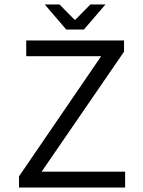

<svg xmlns="http://www.w3.org/2000/svg" viewBox="-20 -838 640 858"><path d="M383.8 -817.9H451.2L355 -706.1H275.9L180.2 -817.9H246.1L313 -750H316.9ZM64.9 0V-49.8L432.1 -586.9H97.2V-657.2H534.2V-606.9L166 -70.8H539.1V0Z"/></svg>

Font: SourceCodePro-Regular
Style: Regular
Weight: 400
Monospace: yes
Designer: Paul D. Hunt
Foundry: Adobe Systems Incorporated
Version: Version 1.009;PS 1.000;hotconv 1.0.70;makeotf.lib2.5.5900